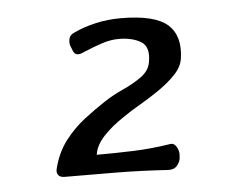

<svg xmlns="http://www.w3.org/2000/svg" viewBox="-37 -720 573 450"><g transform="rotate(-5 250.0 -495.0)"><path d="M98 -318Q88 -318 83.5 -324Q79 -330 82 -340Q91 -376 111.5 -403Q132 -430 158 -450Q184 -470 207 -485Q228 -499 252.5 -510Q277 -521 296.5 -535Q316 -549 319 -570Q325 -605 304.5 -617Q284 -629 253 -629Q234 -629 214 -622.5Q194 -616 168 -605Q158 -600 151.5 -602Q145 -604 142 -614L138 -624Q136 -633 138.5 -641Q141 -649 151 -653Q174 -664 202.5 -670.5Q231 -677 261 -677Q342 -677 372 -650Q402 -623 394 -570Q391 -551 375 -534Q359 -517 336 -501Q313 -485 289.5 -471.5Q266 -458 249 -446Q220 -427 200.5 -406Q181 -385 178 -363Q221 -363 264 -364.5Q307 -366 351 -373Q361 -375 367 -364Q373 -353 371 -342V-339Q370 -329 362.5 -320.5Q355 -312 341 -313Q280 -317 219.5 -317.5Q159 -318 98 -318Z"/></g></svg>

Font: Winky Sans Light
Style: Italic
Weight: 300
Italic angle: -8.97852°
Designer: Simon Atzbach
Foundry: typofactur
Version: Version 1.205